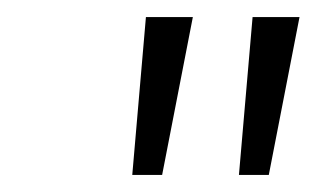

<svg xmlns="http://www.w3.org/2000/svg" viewBox="-20 -765 386 225"><path d="M135 -560H170L206 -745H151ZM260 -560H295L331 -745H276Z"/></svg>

Font: Mluvka ExtraLight
Style: Italic
Weight: 200
Italic angle: -8°
Designer: Modified by Jiří Krblich, Original typeface by Gumpita Rahayu
Foundry: Gumpita Rahayu & Jiří Krblich
Version: Version 2.000;Glyphs 3.1.1 (3134)